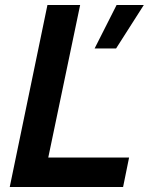

<svg xmlns="http://www.w3.org/2000/svg" viewBox="-20 -749 596 769"><path d="M359 -555 447 -729H556L445 -555ZM19 0 170 -729H301L171 -107L162 -118H497L473 0Z"/></svg>

Font: Mona Sans ExtraLight SemiBold
Style: Italic
Weight: 600
Italic angle: -11.6951°
Version: Version 2.000